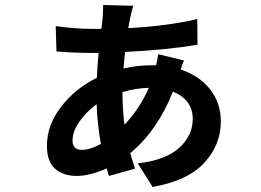

<svg xmlns="http://www.w3.org/2000/svg" viewBox="-20 -696 1040 765"><path d="M476 -199Q538 -265 573 -346Q520 -345 468 -329Q468 -261 476 -199ZM306 -99Q340 -99 382 -123Q368 -199 365 -281Q323 -250 296 -211Q269 -172 269 -136Q269 -99 306 -99ZM610 -480 713 -455Q708 -444 700 -419Q775 -394 817.5 -339.5Q860 -285 860 -212Q860 -120 794.5 -48Q729 24 588 49L529 -45Q640 -58 694 -107Q748 -156 748 -222Q748 -299 669 -331Q607 -175 499 -86Q509 -51 518 -24L414 5Q410 -8 405 -25Q338 5 285 5Q232 5 199.5 -23.5Q167 -52 167 -116Q167 -197 223.5 -270.5Q280 -344 366 -386Q367 -424 373 -485H349Q279 -485 205 -491L202 -592Q279 -581 349 -581H384L389 -625Q391 -655 391 -676L511 -673Q507 -661 499 -627Q499 -625 491 -584Q646 -592 766 -620L767 -518Q645 -497 478 -489L472 -423Q527 -436 587 -436H602Q608 -461 610 -480Z"/></svg>

Font: Noto Sans Korean Bold
Style: Bold
Weight: 700
Designer: Ryoko NISHIZUKA  (kana & ideographs); Paul D. Hunt (Latin, Greek & Cyrillic); Wenlong ZHANG  (bopomofo); Sandoll Communi
Foundry: Adobe Systems Incorporated
Version: Version 1.000;PS 1;hotconv 1.0.78;makeotf.lib2.5.61930